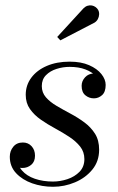

<svg xmlns="http://www.w3.org/2000/svg" viewBox="-20 -705 452 735"><path d="M183 10Q141 10 103.2 -3.2Q65.5 -16.5 41.5 -42.2Q17.5 -68 17.5 -105Q17.5 -127 30.8 -143.2Q44 -159.5 67.5 -159.5Q88 -159.5 101 -145.2Q114 -131 114 -109Q114 -86 99.5 -74Q85 -62 66 -62Q53 -62 42.2 -66.5Q31.5 -71 25 -80.5Q18.5 -90 18.5 -105H45.5Q45.5 -74 63.8 -52.8Q82 -31.5 113.2 -20.8Q144.5 -10 182.5 -10Q210.5 -10 238.2 -19.2Q266 -28.5 284.5 -47.5Q303 -66.5 303 -96Q303 -123.5 286.8 -144Q270.5 -164.5 245 -181.2Q219.5 -198 190.8 -213.5Q162 -229 136.5 -246.8Q111 -264.5 94.8 -287.5Q78.5 -310.5 78.5 -342Q78.5 -379 100 -407.8Q121.5 -436.5 159.5 -452.8Q197.5 -469 246.5 -469Q290.5 -469 321.2 -455.5Q352 -442 368.2 -421.5Q384.5 -401 384.5 -380Q384.5 -353 370.8 -340.8Q357 -328.5 339.5 -328.5Q321 -328.5 306.8 -340.2Q292.5 -352 292.5 -376.5Q292.5 -395 305.8 -409.2Q319 -423.5 339.5 -423.5Q355.5 -423.5 369.5 -411.2Q383.5 -399 383.5 -380H360Q360 -398 346.2 -413.8Q332.5 -429.5 307 -439.2Q281.5 -449 246.5 -449Q221 -449 196.5 -441.2Q172 -433.5 156 -417.2Q140 -401 140 -375.5Q140 -350.5 155.8 -332.5Q171.5 -314.5 196.5 -299.8Q221.5 -285 249.8 -270Q278 -255 303 -236.5Q328 -218 343.8 -193Q359.5 -168 359.5 -132Q359.5 -87.5 333.5 -55.8Q307.5 -24 267 -7Q226.5 10 183 10ZM211 -550.5 199 -563.5 299.5 -673Q307 -680.5 315.5 -683Q324 -685.5 331.8 -684Q339.5 -682.5 345.8 -678Q352 -673.5 355.5 -667.5Q360 -659.5 359.5 -649.8Q359 -640 354.5 -631.8Q350 -623.5 342 -618.5Z"/></svg>

Font: Bodoni Moda 11pt
Style: Italic
Weight: 400
Italic angle: -13°
Version: Version 2.004